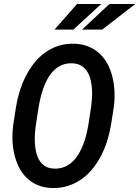

<svg xmlns="http://www.w3.org/2000/svg" viewBox="-20 -942 705 972"><path d="M542 -310.1Q535.6 -271.5 523.7 -232.4Q511.7 -193.4 493.7 -157.5Q475.6 -121.6 451.2 -90.6Q426.8 -59.6 395.5 -36.9Q364.3 -14.2 326.7 -1.7Q289.1 10.7 244.6 9.8Q202.1 8.8 169.7 -5.4Q137.2 -19.5 113.5 -43.2Q89.8 -66.9 74.7 -97.9Q59.6 -128.9 51.8 -164.1Q43.9 -199.2 43 -236.6Q42 -273.9 46.9 -309.6L61 -400.4Q66.9 -438.5 78.9 -477.5Q90.8 -516.6 108.6 -552.5Q126.5 -588.4 150.4 -619.6Q174.3 -650.9 205.1 -673.6Q235.8 -696.3 272.9 -709Q310.1 -721.7 354.5 -720.7Q397 -719.7 429.9 -705.6Q462.9 -691.4 487.1 -668Q511.2 -644.5 526.9 -613.3Q542.5 -582 550.5 -546.6Q558.6 -511.2 559.8 -473.9Q561 -436.5 556.2 -400.4ZM441.4 -401.9Q443.8 -421.4 445.6 -445.1Q447.3 -468.8 445.6 -492.9Q443.8 -517.1 438.2 -539.8Q432.6 -562.5 421.1 -580.3Q409.7 -598.1 391.4 -609.4Q373 -620.6 345.7 -621.6Q316.9 -622.6 294.2 -613Q271.5 -603.5 253.9 -586.7Q236.3 -569.8 223.4 -547.4Q210.4 -524.9 201.2 -500Q191.9 -475.1 185.8 -449.7Q179.7 -424.3 175.8 -401.4L161.6 -309.1Q158.7 -290 157 -266.4Q155.3 -242.7 156.5 -218.5Q157.7 -194.3 163.1 -171.4Q168.5 -148.4 179.4 -130.4Q190.4 -112.3 208.5 -100.8Q226.6 -89.4 253.9 -88.4Q282.7 -87.4 305.9 -96.9Q329.1 -106.4 346.9 -123.3Q364.7 -140.1 378.2 -162.8Q391.6 -185.5 401.4 -210.4Q411.1 -235.4 417.2 -261Q423.3 -286.6 427.2 -309.6ZM534.2 -921.9H665L497.1 -792H395ZM370.1 -921.9H492.7L351.1 -792H255.9Z"/></svg>

Font: Roboto Mono Medium
Style: Italic
Weight: 500
Designer: Google
Version: Version 2.000985; 2015; ttfautohint (v1.3)